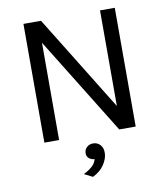

<svg xmlns="http://www.w3.org/2000/svg" viewBox="-92 -704 867 1000"><g transform="rotate(-10 342.0 -204.0)"><path d="M100 -628H193L512 -111H505V-628H583V0H496L166 -534H178V0H100ZM318.5 219.5 274 197Q300.5 184 318.5 168.5Q336.5 153 343 130Q324.5 129 312.5 118Q300.5 107 302 89Q303 71.5 316.2 59.8Q329.5 48 349 48Q372 48 387 65Q402 82 400.5 110Q399.5 138 379 169Q358.5 200 318.5 219.5Z"/></g></svg>

Font: Karla
Style: Regular
Weight: 400
Designer: Jonathan Pinhorn
Version: Version 2.004;gftools[0.9.33]